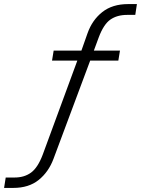

<svg xmlns="http://www.w3.org/2000/svg" viewBox="-45 -733 691 941"><path d="M-25 188 -17 137H27Q74 137 107 113Q140 89 164 26L334 -436H210L218 -485H354L384 -570Q407 -635 456.5 -674Q506 -713 583 -713H626L618 -660H578Q529 -660 496 -637Q463 -614 439 -550L415 -485H543L535 -436H397L217 46Q193 110 144.5 149Q96 188 20 188Z"/></svg>

Font: Mulish Light
Style: Italic
Weight: 300
Italic angle: -9°
Designer: Vernon Adams
Foundry: Vernon Adams
Version: Version 3.603; ttfautohint (v1.8.3)